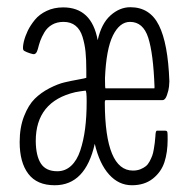

<svg xmlns="http://www.w3.org/2000/svg" viewBox="-20 -518 554 543"><path d="M134.8 5.9Q84.5 5.9 60.1 -26.4Q35.6 -58.6 35.6 -116.2Q35.6 -157.7 48.1 -189.5Q60.5 -221.2 78.4 -238.8Q96.2 -256.3 120.1 -268.6Q144 -280.8 163.1 -285.2Q182.1 -289.6 201.2 -293Q220.2 -296.4 224.1 -297.9V-319.3Q224.1 -350.1 221.9 -371.6Q219.7 -393.1 213.4 -413.8Q207 -434.6 193.6 -445.3Q180.2 -456.1 159.7 -456.1Q141.1 -456.1 127.4 -448.2Q113.8 -440.4 105.7 -426.8Q97.7 -413.1 94 -402.8Q90.3 -392.6 86.9 -378.9Q82.5 -362.3 72.3 -365.2Q65.4 -366.7 56.2 -370.4Q46.9 -374 45.9 -377Q43.5 -382.8 47.4 -400.4Q51.3 -416 58.6 -431.2Q65.9 -446.3 78.6 -461.9Q91.3 -477.5 112.1 -487.3Q132.8 -497.1 158.7 -497.1Q239.3 -497.1 256.3 -404.3Q266.6 -451.2 292.5 -474.4Q318.4 -497.6 348.6 -497.6Q403.8 -497.6 429.4 -446.5Q455.1 -395.5 459 -288.1Q459 -283.7 458 -273.2Q457 -262.7 452.1 -248.8Q447.3 -234.9 439.9 -234.9H279.3Q276.4 -234.9 276.4 -227.5Q277.3 -35.6 356 -35.6Q367.7 -35.6 377 -39.3Q386.2 -43 392.3 -47.9Q398.4 -52.7 403.1 -61.5Q407.7 -70.3 410.4 -77.4Q413.1 -84.5 415 -96.2Q417 -107.9 417.7 -114Q418.5 -120.1 419.4 -131.8Q419.9 -136.7 419.9 -139.2Q420.9 -148.4 423.8 -148.4H447.3Q453.6 -148.4 453.6 -142.1Q454.1 -141.1 454.1 -123Q454.1 -87.4 445.1 -59.6Q436 -31.7 412.4 -12.9Q388.7 5.9 353 5.9Q315.9 5.9 288.6 -24.4Q261.2 -54.7 248 -111.3Q221.7 5.9 134.8 5.9ZM142.1 -33.7Q164.6 -33.7 181.2 -49.1Q197.8 -64.5 207 -92.3Q216.3 -120.1 220.7 -154.3Q225.1 -188.5 225.1 -231Q225.1 -261.7 221.7 -261.7Q221.2 -261.7 207.5 -259.8Q193.8 -257.8 192.9 -257.3Q81.1 -231 81.1 -119.1Q81.5 -77.1 95.7 -55.4Q109.9 -33.7 142.1 -33.7ZM278.3 -268.1Q278.3 -268.1 416.5 -268.1Q417 -268.1 417 -272.5Q413.6 -366.7 399.2 -411.4Q384.8 -456.1 347.7 -456.1Q318.4 -456.1 299.3 -417.5Q280.3 -378.9 276.9 -296.9Q276.9 -268.1 278.3 -268.1Z"/></svg>

Font: BenchNine Light
Style: Regular
Weight: 300
Version: Version 1 ; ttfautohint (v0.92.18-e454-dirty) -l 8 -r 50 -G 